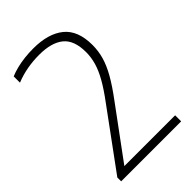

<svg xmlns="http://www.w3.org/2000/svg" viewBox="-224 -835 921 921"><g transform="rotate(-45 237.0 -374.5)"><path d="M32.5 0V-26L247.5 -319.5Q286 -371 309 -411.8Q332 -452.5 342 -487.5Q352 -522.5 352 -557Q352 -638 309.2 -672.8Q266.5 -707.5 183.5 -707.5Q140 -707.5 100.8 -700.2Q61.5 -693 24 -678V-720.5Q45 -729.5 71.2 -736Q97.5 -742.5 126.2 -745.8Q155 -749 185 -749Q286 -749 342 -703.8Q398 -658.5 398 -559.5Q398 -519 387 -480.5Q376 -442 350.8 -397.5Q325.5 -353 282.5 -295.5L84.5 -26.5L76.5 -41H439.5V0Z"/></g></svg>

Font: Encode Sans Condensed Thin ExtraLight
Style: Regular
Weight: 250
Version: Version 3.002